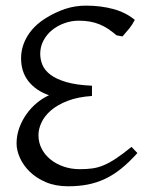

<svg xmlns="http://www.w3.org/2000/svg" viewBox="-20 -650 549 685"><path d="M470.2 -104Q440.4 -70.8 412.1 -48.1Q383.8 -25.4 354 -11.5Q324.2 2.4 292.2 8.5Q260.3 14.6 223.1 14.6Q178.2 14.6 143.8 0Q109.4 -14.6 86.2 -37.4Q63 -60.1 51 -86.9Q39.1 -113.8 39.1 -138.2Q39.1 -166.5 48.6 -193.1Q58.1 -219.7 74.2 -242.4Q90.3 -265.1 111.1 -282.5Q131.8 -299.8 154.8 -310.1Q107.9 -326.7 81.5 -360.1Q55.2 -393.6 55.2 -441.9Q55.2 -484.4 78.6 -522.5Q102.1 -560.5 146 -586.9Q177.7 -606.4 212.6 -618.2Q247.6 -629.9 287.1 -629.9Q339.8 -629.9 384.5 -617.7Q429.2 -605.5 460.9 -579.1Q452.6 -562.5 441.2 -548.3Q429.7 -534.2 417 -520L396 -523.9Q380.4 -537.1 365.7 -546.9Q351.1 -556.6 335 -563.2Q318.8 -569.8 300.8 -573Q282.7 -576.2 261.2 -576.2Q234.4 -576.2 209.5 -567.1Q184.6 -558.1 165.5 -542.5Q146.5 -526.9 135 -505.1Q123.5 -483.4 123.5 -458Q123.5 -438 131.3 -418.7Q139.2 -399.4 159.9 -383.5Q180.7 -367.7 216.6 -357.2Q252.4 -346.7 308.1 -344.2V-307.6Q257.8 -304.2 221.7 -290.3Q185.5 -276.4 162.4 -256.6Q139.2 -236.8 128.2 -213.4Q117.2 -189.9 117.2 -168Q117.2 -141.6 128.7 -119.4Q140.1 -97.2 160.2 -81.1Q180.2 -64.9 207 -55.7Q233.9 -46.4 265.1 -46.4Q289.1 -46.4 309.1 -49.1Q329.1 -51.8 349.6 -60.3Q370.1 -68.8 393.8 -84.5Q417.5 -100.1 449.2 -126Z"/></svg>

Font: Gentium Plus Am
Style: Regular
Weight: 400
Designer: J. Victor Gaultney, Annie Olsen, Iska Routamaa, Becca Hirsbrunner
Foundry: SIL International
Version: Version 5.000